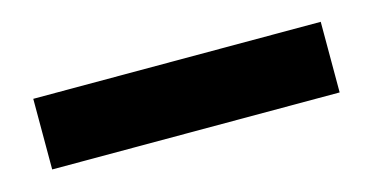

<svg xmlns="http://www.w3.org/2000/svg" viewBox="-30 -53 504 260"><g transform="rotate(-15 222.5 76.5)"><path d="M21 126V27H424V126Z"/></g></svg>

Font: Anek Bangla SemiBold
Style: Regular
Weight: 600
Designer: Sulekha Rajkumar (Bangla), Yesha Goshar (Latin)
Foundry: Ek Type
Version: Version 1.003